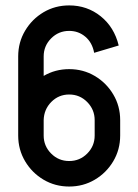

<svg xmlns="http://www.w3.org/2000/svg" viewBox="-20 -681 509 706"><path d="M140.6 -239.3V-182.6Q140.6 -144 168 -116.5Q195.3 -88.9 234.4 -88.9Q273.4 -88.9 300.8 -116.5Q328.1 -144 328.1 -182.6V-239.3Q328.1 -277.8 300.8 -305.7Q273.4 -333.5 234.4 -333.5Q195.8 -333.5 168.7 -306.2Q141.6 -278.8 140.6 -239.3ZM46.9 -182.6V-473.6Q46.9 -525.4 72.3 -568.1Q97.7 -610.8 140.1 -636Q182.6 -661.1 234.4 -661.1Q300.3 -661.1 350.1 -621.3Q399.9 -581.5 416.5 -513.7L326.2 -486.8Q319.3 -524.4 293.9 -545.9Q268.6 -567.4 234.4 -567.4Q195.3 -567.4 168 -539.8Q140.6 -512.2 140.6 -473.6V-401.9Q183.1 -426.8 234.4 -426.8Q286.1 -426.8 328.6 -401.6Q371.1 -376.5 396.5 -333.7Q421.9 -291 421.9 -239.3V-182.6Q421.9 -130.9 396.5 -88.1Q371.1 -45.4 328.6 -20.3Q286.1 4.9 234.4 4.9Q182.6 4.9 140.1 -20.3Q97.7 -45.4 72.3 -88.1Q46.9 -130.9 46.9 -182.6Z"/></svg>

Font: Lambda
Style: Regular
Weight: 400
Designer: GGBotNet
Version: 0.22